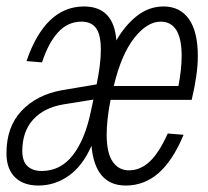

<svg xmlns="http://www.w3.org/2000/svg" viewBox="-24 -562 644 594"><path d="M95 12Q48 12 22 -14Q-4 -40 -4 -88Q-4 -170 43 -219.5Q90 -269 168 -283L275 -301Q281 -330 284.5 -357.5Q288 -385 288 -408Q288 -454 273.5 -474.5Q259 -495 228 -495Q186 -495 156 -462.5Q126 -430 106 -369L58 -373Q116 -542 236 -542Q328 -542 336 -437Q363 -484 400 -513Q437 -542 482 -542Q533 -542 560.5 -503Q588 -464 588 -389Q588 -359 583 -325Q578 -291 569 -253H318Q306 -191 306 -146Q306 -89 324.5 -62Q343 -35 375 -35Q410 -35 439 -62Q468 -89 495 -149L544 -145Q510 -64 466 -26Q422 12 365 12Q270 12 259 -111Q232 -49 189 -18.5Q146 12 95 12ZM328 -296H528Q533 -322 535.5 -345.5Q538 -369 538 -389Q538 -495 473 -495Q431 -495 391 -444Q351 -393 328 -296ZM105 -33Q163 -33 201 -81.5Q239 -130 257 -217L265 -254L172 -239Q112 -229 78.5 -192Q45 -155 45 -95Q45 -63 61 -48Q77 -33 105 -33Z"/></svg>

Font: Geist Mono ExtraLight
Style: Italic
Weight: 200
Italic angle: -12°
Monospace: yes
Designer: Basement.studio, Andrés Briganti, Mateo Zaragoza
Foundry: Basement.studio, Vercel, Andrés Briganti, Guido Ferreyra, Mateo Zaragoza
Version: Version 1.500; ttfautohint (v1.8.4.7-5d5b)